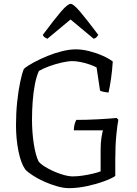

<svg xmlns="http://www.w3.org/2000/svg" viewBox="-20 -976 711 996"><path d="M337 0Q310 0 276.5 -9.5Q243 -19 210.5 -33.5Q178 -48 151.5 -65Q125 -82 111 -97Q88 -130 75.5 -193Q63 -256 63 -327Q63 -389 69 -446.5Q75 -504 84.5 -549.5Q94 -595 104 -619Q123 -635 155.5 -652.5Q188 -670 226 -685.5Q264 -701 302.5 -710.5Q341 -720 373 -720Q406 -720 442 -711Q478 -702 511 -687.5Q544 -673 565 -657Q562 -608 555.5 -564.5Q549 -521 543 -496Q524 -498 514 -500.5Q504 -503 499 -506L481 -626Q469 -633 446.5 -641Q424 -649 399 -654Q374 -659 356 -659Q334 -659 300.5 -651.5Q267 -644 234.5 -632Q202 -620 182 -608Q169 -580 161 -538.5Q153 -497 149.5 -449.5Q146 -402 146 -357Q146 -289 155.5 -228.5Q165 -168 181 -137Q196 -120 228 -102.5Q260 -85 296 -73Q332 -61 357 -61Q381 -61 408.5 -65Q436 -69 461 -75Q486 -81 502 -87V-198Q502 -237 506.5 -263.5Q511 -290 514 -300H363Q363 -318 367.5 -333Q372 -348 376 -354Q429 -354 485.5 -357Q542 -360 585 -364L594 -355Q589 -332 583.5 -275.5Q578 -219 578 -149V-63Q559 -50 519.5 -35.5Q480 -21 431.5 -10.5Q383 0 337 0ZM226 -775Q206 -783 202 -795Q263 -877 297 -916.5Q331 -956 347 -956Q361 -956 395 -916Q429 -876 490 -795Q487 -791 482 -784.5Q477 -778 466 -775L346 -875Z"/></svg>

Font: Texturina ExtraLight
Style: Regular
Weight: 200
Designer: Guillermo Torres Carreño
Foundry: Omnibus-Type
Version: Version 1.002; ttfautohint (v1.8.3)